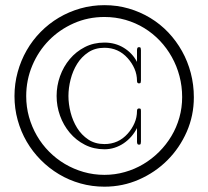

<svg xmlns="http://www.w3.org/2000/svg" viewBox="-20 -699 800 737"><path d="M521 -154.8Q521 -150.9 520 -147.2Q519 -143.6 513.7 -143.6Q508.8 -143.6 507.3 -147.2Q505.9 -150.9 505.9 -154.8V-207.5Q497.1 -189.9 484.1 -175Q471.2 -160.2 455.1 -149.2Q439 -138.2 420.2 -132.1Q401.4 -126 380.9 -126Q339.8 -126 305.9 -143.3Q272 -160.6 247.8 -189.5Q223.6 -218.3 210.4 -254.9Q197.3 -291.5 197.3 -330.6Q197.3 -369.6 210.4 -406.5Q223.6 -443.4 247.8 -472.2Q272 -501 305.7 -518.3Q339.4 -535.6 380.9 -535.6Q422.4 -535.6 455.3 -515.4Q488.3 -495.1 505.9 -461.4V-506.8Q505.9 -510.7 507.3 -514.4Q508.8 -518.1 513.7 -518.1Q519 -518.1 520 -514.4Q521 -510.7 521 -506.8V-389.6Q521 -385.7 520 -382.3Q519 -378.9 513.7 -378.9Q505.9 -378.9 505.9 -388.2Q505.9 -413.1 496.3 -435.1Q486.8 -457 470.2 -475.6Q434.6 -515.6 380.9 -515.6Q345.2 -515.6 319.1 -498.3Q293 -481 276.1 -453.9Q259.3 -426.8 251 -394Q242.7 -361.3 242.7 -330.6Q242.7 -299.8 251 -267.3Q259.3 -234.9 276.1 -207.8Q293 -180.7 319.1 -163.3Q345.2 -146 380.9 -146Q434.6 -146 470.2 -186Q486.8 -204.6 496.3 -226.6Q505.9 -248.5 505.9 -273.4Q505.9 -282.7 513.7 -282.7Q519 -282.7 520 -280.3Q521 -277.8 521 -272.5ZM679.2 -326.2Q679.2 -368.2 668.9 -407Q658.7 -445.8 639.6 -480Q620.6 -514.2 593.8 -542.5Q566.9 -570.8 533.9 -591.1Q501 -611.3 462.2 -622.6Q423.3 -633.8 380.9 -633.8Q317.9 -633.8 263.2 -609.6Q208.5 -585.4 168 -544.2Q127.4 -502.9 104 -447.5Q80.6 -392.1 80.6 -330.1Q80.6 -288.6 91.3 -250.2Q102.1 -211.9 121.6 -178.2Q141.1 -144.5 168.5 -116.9Q195.8 -89.4 229.2 -69.6Q262.7 -49.8 301 -38.8Q339.4 -27.8 380.9 -27.8Q421.4 -27.8 459.2 -38.6Q497.1 -49.3 530.3 -69.1Q563.5 -88.9 590.8 -116.2Q618.2 -143.6 637.9 -176.5Q657.7 -209.5 668.5 -247.6Q679.2 -285.6 679.2 -326.2ZM724.1 -325.7Q724.1 -255.4 696.8 -193.1Q669.4 -130.9 622.6 -84Q575.7 -37.1 513.4 -9.8Q451.2 17.6 380.9 17.6Q333 17.6 288.8 5.1Q244.6 -7.3 206.3 -30.3Q168 -53.2 136.5 -85Q105 -116.7 82.5 -155.3Q60.1 -193.8 47.9 -238Q35.6 -282.2 35.6 -330.1Q35.6 -377.9 47.9 -422.4Q60.1 -466.8 82.3 -505.6Q104.5 -544.4 136 -576.4Q167.5 -608.4 205.8 -631.1Q244.1 -653.8 288.3 -666.5Q332.5 -679.2 380.9 -679.2Q429.7 -679.2 474.1 -666.3Q518.6 -653.3 556.9 -630.1Q595.2 -606.9 626 -574.5Q656.7 -542 678.7 -502.7Q700.7 -463.4 712.4 -418.5Q724.1 -373.5 724.1 -325.7Z"/></svg>

Font: Atsinvsda
Style: Italic
Weight: 400
Italic angle: -12°
Designer: Al Webster
Foundry: Al Webster and Michael Everson
Version: Version 2.000